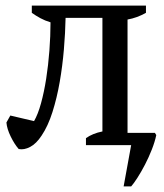

<svg xmlns="http://www.w3.org/2000/svg" viewBox="-20 -520 586 688"><path d="M102 -86Q116 -110 127 -150Q138 -190 145.5 -238Q153 -286 157 -338.5Q161 -391 161 -440Q141 -446 124.5 -455Q108 -464 94 -474V-500H503V-474Q471 -456 437 -450V-44H535L540 -36Q535 -12 524 16Q513 44 499.5 70Q486 96 472.5 117Q459 138 450 148H423L450 0H288V-25Q312 -42 347 -49V-456H215Q214 -403 209 -343.5Q204 -284 194 -226.5Q184 -169 168 -118.5Q152 -68 129 -34Q110 -5 88 6.5Q66 18 47 14Q32 -3 18.5 -30.5Q5 -58 3 -81L17 -106Z"/></svg>

Font: PT Serif
Style: Regular
Weight: 400
Designer: A.Korolkova, O.Umpeleva, V.Yefimov
Foundry: ParaType Ltd
Version: Version 1.000W OFL; ttfautohint (v1.6)